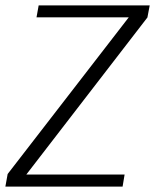

<svg xmlns="http://www.w3.org/2000/svg" viewBox="-36 -695 582 715"><path d="M-16 0H420.5L428 -45H62L513 -630L521.5 -675H108L100 -630.5H443.5L-7.5 -47Z"/></svg>

Font: Anybody UltraCondensed Thin Light
Style: Italic
Weight: 300
Italic angle: -10°
Version: Version 1.111